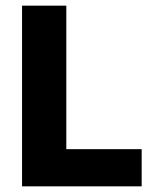

<svg xmlns="http://www.w3.org/2000/svg" viewBox="-20 -659 547 679"><path d="M214.5 0H58V-639H214.5ZM147 -131.5H481V0H147Z"/></svg>

Font: Anek Tamil Medium
Style: Bold
Weight: 700
Version: Version 1.003